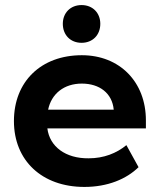

<svg xmlns="http://www.w3.org/2000/svg" viewBox="-20 -728 631 758"><path d="M302 -708C258 -708 228 -677 228 -634C228 -590 258 -559 302 -559C346 -559 376 -590 376 -634C376 -677 346 -708 302 -708ZM35 -250C35 -94 146 10 313 10C405 10 479 -21 527 -68L479 -155C440 -123 390 -103 330 -103C239 -102 176 -149 167 -221H556V-253C556 -404 453 -510 303 -510C142 -510 35 -406 35 -250ZM170 -295C183 -358 233 -398 303 -398C373 -398 423 -360 429 -295Z"/></svg>

Font: Gully SemiBold
Style: Regular
Weight: 600
Designer: jaikishan Patel
Foundry: MagicType
Version: Version 1.000;Glyphs 3.2 (3242)